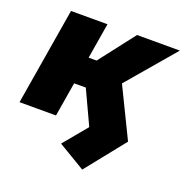

<svg xmlns="http://www.w3.org/2000/svg" viewBox="-131 -641 935 971"><g transform="rotate(20 336.5 -155.0)"><path d="M415 211.9 269.5 125 375 -2 285.2 -194.8 452.1 -272 584.5 0ZM0.5 0 87.4 -522.5H283.7L196.8 0ZM201.7 -184.1 210.9 -331.1H294.9L442.9 -522.5H673.3L384.8 -184.1Z"/></g></svg>

Font: Inter 28pt Black
Style: Italic
Weight: 900
Italic angle: -9.3988°
Designer: Rasmus Andersson
Foundry: rsms
Version: Version 4.001;git-66647c0bb